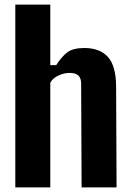

<svg xmlns="http://www.w3.org/2000/svg" viewBox="-20 -820 575 840"><path d="M47 0V-800H200V-535H226Q248.5 -571 273.8 -590.5Q299 -610 349 -610Q416.5 -610 452 -571Q487.5 -532 488 -441L490 0H337L335 -454Q335 -478 323 -489.5Q311 -501 284 -501Q260 -501 235 -489.2Q210 -477.5 200 -458V0Z"/></svg>

Font: Big Shoulders Text Thin Black
Style: Regular
Weight: 900
Version: Version 2.002